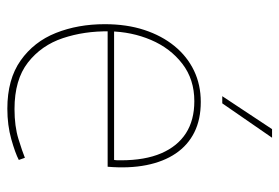

<svg xmlns="http://www.w3.org/2000/svg" viewBox="-142 -628 779 536"><g transform="rotate(90 248.0 -359.5)"><path d="M283 10Q201 10 148.5 -27Q96 -64 71.5 -125.5Q47 -187 47 -262Q47 -323 63 -372Q79 -421 108 -456.5Q137 -492 176.5 -511Q216 -530 264 -530Q313 -530 349 -512Q385 -494 408 -460Q431 -426 440.5 -378Q450 -330 445 -270H62L67 -274Q66 -205 86 -145Q106 -85 154 -47.5Q202 -10 284 -10Q332 -10 367.5 -21Q403 -32 420 -39L426 -22Q407 -12 368 -1Q329 10 283 10ZM63 -288H426Q427 -294 427 -299.5Q427 -305 427 -307Q427 -374 407.5 -419.5Q388 -465 351.5 -488.5Q315 -512 262 -512Q201 -512 157.5 -478.5Q114 -445 91 -391Q68 -337 67 -275ZM248 -590 340 -729H364L268 -590Z"/></g></svg>

Font: Murecho Thin
Style: Regular
Weight: 100
Designer: Neil Summerour
Foundry: Positype
Version: Version 1.010